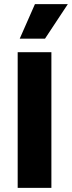

<svg xmlns="http://www.w3.org/2000/svg" viewBox="-20 -914 350 934"><path d="M66 0V-660H230V0ZM199 -726H76L150 -894H310Z"/></svg>

Font: Bricolage Grotesque 24pt ExtraBold
Style: Regular
Weight: 800
Designer: Mathieu Triay
Foundry: Atelier Triay
Version: Version 1.001;gftools[0.9.33.dev8+g029e19f]